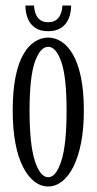

<svg xmlns="http://www.w3.org/2000/svg" viewBox="-20 -664 352 695"><path d="M154.5 11Q127.5 11 104 -7.2Q80.5 -25.5 62.8 -60.8Q45 -96 35.5 -147Q26 -198 26 -263.5Q26 -335 36.2 -385.5Q46.5 -436 64.5 -467.2Q82.5 -498.5 105.8 -513.2Q129 -528 154.5 -528Q179.5 -528 202.5 -513.2Q225.5 -498.5 243.8 -467.2Q262 -436 272.8 -385.5Q283.5 -335 283.5 -263.5Q283.5 -198 273.5 -147Q263.5 -96 245.8 -60.8Q228 -25.5 204.5 -7.2Q181 11 154.5 11ZM154.5 -22.5Q183 -22.5 202 -81.5Q221 -140.5 221 -263.5Q221 -385 202 -439.8Q183 -494.5 154.5 -494.5Q125.5 -494.5 106.2 -439.8Q87 -385 87 -263.5Q87 -140.5 106.2 -81.5Q125.5 -22.5 154.5 -22.5ZM154 -551Q125 -551 106.8 -563.8Q88.5 -576.5 80.2 -597.8Q72 -619 72 -644H103Q105 -614 118 -598.8Q131 -583.5 154 -583.5Q178 -583.5 191 -598.8Q204 -614 206 -644H237.5Q237.5 -619 229 -597.8Q220.5 -576.5 202.2 -563.8Q184 -551 154 -551Z"/></svg>

Font: Imbue Thin 10pt Light
Style: Regular
Weight: 300
Version: Version 1.102